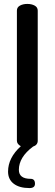

<svg xmlns="http://www.w3.org/2000/svg" viewBox="-20 -751 278 977"><path d="M136 159Q158 159 158 184Q158 206 130 206Q79 206 50 184Q21 162 21 122Q21 52 86 -7Q66 -18 66 -35V-697Q66 -714 81.5 -722.5Q97 -731 119 -731Q141 -731 156.5 -722.5Q172 -714 172 -697V-35Q172 -13 148 -5Q76 49 76 113Q76 159 136 159Z"/></svg>

Font: AkaAcidDosis
Style: SemiBold
Weight: 600
Designer: Edgar Tolentino, Pablo Impallari, Igino Marini, Cyberella
Foundry: Edgar Tolentino, Pablo Impallari, Igino Marini, Cyberella
Version: Version 1.007